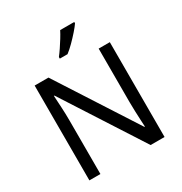

<svg xmlns="http://www.w3.org/2000/svg" viewBox="-212 -1098 1185 1252"><g transform="rotate(-30 380.0 -472.0)"><path d="M663 0H558L176 -593H172Q174 -558 177 -506Q180 -454 180 -399V0H97V-714H201L582 -123H586Q585 -139 583.5 -171Q582 -203 580.5 -241Q579 -279 579 -311V-714H663ZM528 -934Q516 -916 491 -887.5Q466 -859 437.5 -830.5Q409 -802 385 -784H327V-796Q342 -815 359.5 -841Q377 -867 394 -894.5Q411 -922 422 -944H528Z"/></g></svg>

Font: Noto Sans Anatolian Hieroglyphs
Style: Regular
Weight: 400
Designer: Monotype Design Team
Foundry: Monotype Imaging Inc.
Version: Version 2.001; ttfautohint (v1.8.4.7-5d5b)